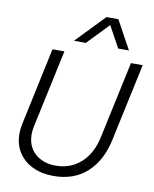

<svg xmlns="http://www.w3.org/2000/svg" viewBox="-100 -1007 877 1094"><g transform="rotate(10 338.5 -460.0)"><path d="M53 -192Q53 -218 59 -248L155 -698H224L127 -246Q122 -219 122 -200Q122 -154 142.5 -120Q163 -86 200.5 -67Q238 -48 288 -48Q345 -48 391 -72.5Q437 -97 468 -142Q499 -187 512 -246L609 -698H677L580 -246Q554 -126 479 -57Q404 12 284 12Q217 12 164.5 -13Q112 -38 82.5 -84Q53 -130 53 -192ZM426 -932H495L585 -767H523L455 -891L336 -767H267Z"/></g></svg>

Font: Azeret Mono Light
Style: Italic
Weight: 300
Italic angle: -12°
Designer: Martin Vácha
Foundry: Displaay
Version: Version 1.000; Glyphs 3.0.3, build 3074